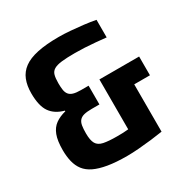

<svg xmlns="http://www.w3.org/2000/svg" viewBox="-161 -836 960 984"><g transform="rotate(-30 319.5 -344.0)"><path d="M314 8Q249 8 202 0Q155 -8 124 -23Q93 -38 75.5 -61Q58 -84 50.5 -115Q43 -146 43 -183Q43 -238 55.5 -271Q68 -304 93 -322Q118 -340 154 -349V-353Q101 -367 75 -404Q49 -441 49 -516Q49 -561 62.5 -595Q76 -629 106.5 -651.5Q137 -674 188.5 -685Q240 -696 315 -696Q346 -696 383.5 -693Q421 -690 458.5 -685.5Q496 -681 527 -675V-571Q498 -574 466 -577Q434 -580 403 -581.5Q372 -583 346 -583Q297 -583 267 -579.5Q237 -576 221 -566.5Q205 -557 200 -539Q195 -521 195 -491Q195 -469 197.5 -452Q200 -435 208.5 -424Q217 -413 233.5 -408Q250 -403 278 -403H323V-292H278Q249 -292 231.5 -287.5Q214 -283 204.5 -272Q195 -261 192 -243Q189 -225 189 -198Q189 -157 200.5 -137Q212 -117 241 -111Q270 -105 320 -105Q338 -105 355 -105.5Q372 -106 389 -108Q406 -110 423 -113L387 -59V-403H622V-292H529V-12Q498 -7 460 -2.5Q422 2 384 5Q346 8 314 8Z"/></g></svg>

Font: Saira SemiCondensed
Style: Bold
Weight: 700
Width: 4
Designer: Hector Gatti with collaboration of the Omnibus-Type team
Foundry: Omnibus-Type
Version: Version 1.101